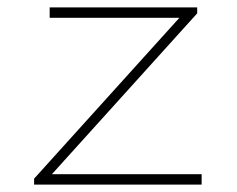

<svg xmlns="http://www.w3.org/2000/svg" viewBox="-20 -498 640 518"><path d="M72 0V-16L464 -450H114V-478H512V-462L120 -28H524V0Z"/></svg>

Font: TypoPRO Source Code Pro
Style: Regular
Weight: 200
Monospace: yes
Designer: Paul D. Hunt, Teo Tuominen
Foundry: Adobe Systems Incorporated
Version: Version 2.010;PS 1.0;hotconv 1.0.84;makeotf.lib2.5.63406